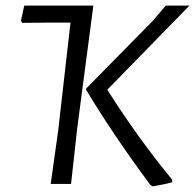

<svg xmlns="http://www.w3.org/2000/svg" viewBox="-20 -660 700 689"><path d="M660 -640 365 -338Q476 -163 598 -15V-6Q578 0 528 9L519 3Q384 -179 289 -338V-342L529 -586L575 -640ZM315 -640 257 -199 235 0H162L189 -193L233 -579H168L60 -578L55 -585L67 -640Z"/></svg>

Font: Alegreya Sans
Style: Italic
Weight: 400
Italic angle: -7°
Designer: Juan Pablo del Peral
Foundry: Huerta Tipografica
Version: Version 2.007